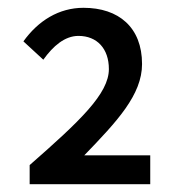

<svg xmlns="http://www.w3.org/2000/svg" viewBox="-20 -909 456 492"><path d="M56 -437H365V-511H196C280 -598 344 -666 344 -745C344 -839 284 -889 194 -889C131 -889 78 -856 40 -803L91 -756C116 -791 146 -817 181 -817C229 -817 259 -784 259 -732C259 -669 185 -599 56 -486Z"/></svg>

Font: Source Han Sans KR Medium
Style: Regular
Weight: 500
Designer: Ryoko NISHIZUKA (kana & ideographs); Paul D. Hunt (Latin, Greek & Cyrillic); Wenlong ZHANG (bopomofo); Sandoll Communica
Foundry: Adobe Systems Incorporated
Version: Version 1.001;PS 1.001;hotconv 1.0.78;makeotf.lib2.5.61930